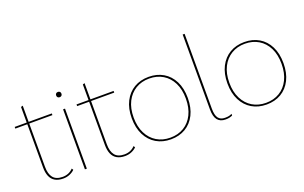

<svg xmlns="http://www.w3.org/2000/svg" viewBox="-86 -1111 2381 1503"><g transform="rotate(-20 1105.0 -360.0)"><path d="M127 -635V-126Q127 -66 152 -35Q177 -4 231 -4Q257 -4 279 -13Q301 -22 319 -41L327 -28Q312 -12 286.5 -1Q261 10 231 10Q191 10 164 -5.5Q137 -21 124 -51.5Q111 -82 111 -126V-630ZM320 -500V-486H11V-500Z M422 -598Q412 -598 406 -604Q400 -610 400 -620Q400 -630 406 -636Q412 -642 422 -642Q432 -642 438 -636Q444 -630 444 -620Q444 -610 438 -604Q432 -598 422 -598ZM430 -500V0H414V-500Z M642 -635V-126Q642 -66 667 -35Q692 -4 746 -4Q772 -4 794 -13Q816 -22 834 -41L842 -28Q827 -12 801.5 -1Q776 10 746 10Q706 10 679 -5.5Q652 -21 639 -51.5Q626 -82 626 -126V-630ZM835 -500V-486H526V-500Z M1129 -510Q1198 -510 1250.5 -479Q1303 -448 1332.5 -389.5Q1362 -331 1362 -250Q1362 -169 1332.5 -110.5Q1303 -52 1250.5 -21Q1198 10 1129 10Q1060 10 1007.5 -21Q955 -52 925 -110.5Q895 -169 895 -250Q895 -331 925 -389.5Q955 -448 1007.5 -479Q1060 -510 1129 -510ZM1129 -496Q1065 -496 1016 -466.5Q967 -437 939 -382Q911 -327 911 -250Q911 -174 939 -118.5Q967 -63 1016 -33.5Q1065 -4 1129 -4Q1193 -4 1242 -33.5Q1291 -63 1318.5 -118.5Q1346 -174 1346 -250Q1346 -327 1318.5 -382Q1291 -437 1242 -466.5Q1193 -496 1129 -496Z M1510 -730V-107Q1510 -52 1528 -28Q1546 -4 1583 -4Q1605 -4 1617 -7Q1629 -10 1641 -16V-2Q1631 3 1617 6.5Q1603 10 1583 10Q1539 10 1516.5 -18Q1494 -46 1494 -107V-730Z M1926 -510Q1995 -510 2047.5 -479Q2100 -448 2129.5 -389.5Q2159 -331 2159 -250Q2159 -169 2129.5 -110.5Q2100 -52 2047.5 -21Q1995 10 1926 10Q1857 10 1804.5 -21Q1752 -52 1722 -110.5Q1692 -169 1692 -250Q1692 -331 1722 -389.5Q1752 -448 1804.5 -479Q1857 -510 1926 -510ZM1926 -496Q1862 -496 1813 -466.5Q1764 -437 1736 -382Q1708 -327 1708 -250Q1708 -174 1736 -118.5Q1764 -63 1813 -33.5Q1862 -4 1926 -4Q1990 -4 2039 -33.5Q2088 -63 2115.5 -118.5Q2143 -174 2143 -250Q2143 -327 2115.5 -382Q2088 -437 2039 -466.5Q1990 -496 1926 -496Z"/></g></svg>

Font: Work Sans Thin
Style: Regular
Weight: 250
Designer: Wei Huang
Foundry: Wei Huang
Version: Version 2.012